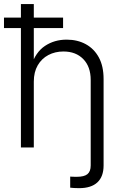

<svg xmlns="http://www.w3.org/2000/svg" viewBox="-27 -748 624 974"><path d="M374.5 206.5Q361.8 206.5 349.4 205.8Q336.9 205.1 329.1 204.1V147.9Q336.9 148.4 346.7 148.7Q356.4 148.9 362.8 148.9Q400.4 148.9 416.7 135.3Q433.1 121.6 433.1 91.3V0H498.5V91.3Q498.5 147.9 467 177.2Q435.5 206.5 374.5 206.5ZM144.5 -334V0H79.1V-727.5H144.5V-413.1H130.9Q153.3 -483.4 201.2 -515.1Q249 -546.9 311 -546.9Q366.2 -546.9 408.4 -523.7Q450.7 -500.5 474.6 -456.3Q498.5 -412.1 498.5 -347.2V0H433.1V-342.3Q433.1 -409.7 395.5 -448.2Q357.9 -486.8 294.9 -486.8Q252.4 -486.8 218.3 -468.8Q184.1 -450.7 164.3 -416.5Q144.5 -382.3 144.5 -334ZM-6.8 -605.5V-658.7H293V-605.5Z"/></svg>

Font: Inter 18pt Light
Style: Regular
Weight: 300
Designer: Rasmus Andersson
Foundry: rsms
Version: Version 4.001;git-66647c0bb